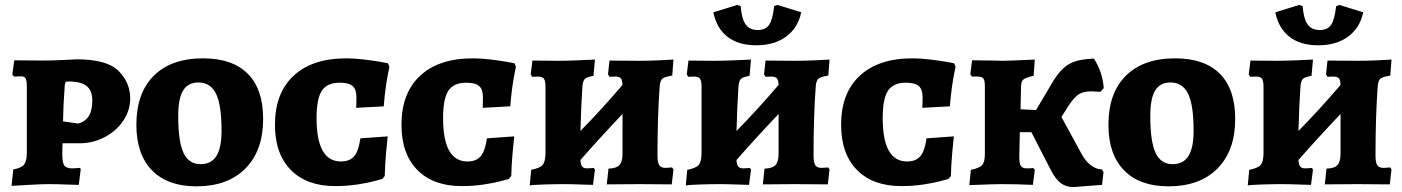

<svg xmlns="http://www.w3.org/2000/svg" viewBox="-20 -748 5696 780"><path d="M34 -60Q66 -65 77.5 -79Q89 -93 89 -125V-396Q89 -420 84 -429Q79 -438 66 -438L37 -437L30 -445L38 -503L151 -502Q188 -502 231.5 -504Q275 -506 292 -507Q415 -507 462 -459.5Q509 -412 509 -348Q509 -300 481 -258Q453 -216 405.5 -191Q358 -166 305 -166H234L233 -123Q233 -88 241 -76Q249 -64 274 -64Q284 -64 293 -65Q302 -66 305 -66L308 -60L300 3Q285 3 247 1.5Q209 0 176 0Q151 0 98 3Q45 6 27 7ZM355 -339Q355 -380 332 -398.5Q309 -417 258 -417Q249 -417 246.5 -414Q244 -411 243 -401Q237 -319 236 -255L298 -246Q327 -254 341 -277Q355 -300 355 -339Z M534 -241Q534 -370 605 -440.5Q676 -511 805 -511Q924 -511 986.5 -448.5Q1049 -386 1049 -265Q1049 -136 977 -63.5Q905 9 778 9Q661 9 597.5 -56Q534 -121 534 -241ZM880 -218Q880 -322 857.5 -367.5Q835 -413 786 -413Q744 -413 724 -380.5Q704 -348 704 -277Q704 -173 725.5 -127Q747 -81 795 -81Q838 -81 859 -114Q880 -147 880 -218Z M1097 -241Q1097 -370 1173 -440.5Q1249 -511 1387 -511Q1419 -511 1456.5 -506.5Q1494 -502 1521 -497.5Q1548 -493 1556 -491L1562 -477Q1561 -471 1556.5 -449.5Q1552 -428 1547 -392.5Q1542 -357 1539 -316L1427 -310Q1427 -313 1427.5 -325Q1428 -337 1428 -353Q1428 -385 1412.5 -398.5Q1397 -412 1360 -412Q1309 -412 1287.5 -379.5Q1266 -347 1266 -268Q1266 -92 1365 -92Q1401 -92 1419 -113.5Q1437 -135 1444 -186L1555 -194Q1553 -179 1548.5 -128.5Q1544 -78 1543 -33L1533 -21Q1526 -19 1500 -12Q1474 -5 1431.5 1.5Q1389 8 1342 8Q1226 8 1161.5 -57.5Q1097 -123 1097 -241Z M1611 -241Q1611 -370 1687 -440.5Q1763 -511 1901 -511Q1933 -511 1970.5 -506.5Q2008 -502 2035 -497.5Q2062 -493 2070 -491L2076 -477Q2075 -471 2070.5 -449.5Q2066 -428 2061 -392.5Q2056 -357 2053 -316L1941 -310Q1941 -313 1941.5 -325Q1942 -337 1942 -353Q1942 -385 1926.5 -398.5Q1911 -412 1874 -412Q1823 -412 1801.5 -379.5Q1780 -347 1780 -268Q1780 -92 1879 -92Q1915 -92 1933 -113.5Q1951 -135 1958 -186L2069 -194Q2067 -179 2062.5 -128.5Q2058 -78 2057 -33L2047 -21Q2040 -19 2014 -12Q1988 -5 1945.5 1.5Q1903 8 1856 8Q1740 8 1675.5 -57.5Q1611 -123 1611 -241Z M2710 -68 2716 -60 2709 1 2575 0 2445 1 2452 -63Q2484 -64 2496.5 -77.5Q2509 -91 2509 -125V-285Q2415 -186 2338 -98Q2339 -79 2345 -71.5Q2351 -64 2366 -64Q2376 -64 2383 -65Q2390 -66 2392 -66L2397 -59L2389 3Q2375 3 2338 1.5Q2301 0 2268 0Q2233 0 2189.5 1.5Q2146 3 2132 5L2138 -58Q2173 -65 2184 -77.5Q2195 -90 2196 -122V-397Q2196 -420 2189.5 -428.5Q2183 -437 2166 -437L2142 -436L2136 -446L2143 -502L2248 -501Q2277 -501 2328.5 -503Q2380 -505 2397 -506L2391 -440Q2363 -435 2355.5 -427Q2348 -419 2346 -396Q2341 -323 2338 -216Q2420 -299 2509 -403Q2508 -423 2502 -430Q2496 -437 2479 -437L2456 -436L2450 -446L2456 -502L2579 -501Q2616 -501 2658 -503Q2700 -505 2716 -506L2711 -441Q2680 -436 2671 -428.5Q2662 -421 2660 -398Q2651 -276 2651 -117Q2651 -88 2658 -77Q2665 -66 2684 -66Q2694 -66 2701 -67Q2708 -68 2710 -68Z M3344 -68 3350 -60 3343 1 3209 0 3079 1 3086 -63Q3118 -64 3130.5 -77.5Q3143 -91 3143 -125V-285Q3049 -186 2972 -98Q2973 -79 2979 -71.5Q2985 -64 3000 -64Q3010 -64 3017 -65Q3024 -66 3026 -66L3031 -59L3023 3Q3009 3 2972 1.5Q2935 0 2902 0Q2867 0 2823.5 1.5Q2780 3 2766 5L2772 -58Q2807 -65 2818 -77.5Q2829 -90 2830 -122V-397Q2830 -420 2823.5 -428.5Q2817 -437 2800 -437L2776 -436L2770 -446L2777 -502L2882 -501Q2911 -501 2962.5 -503Q3014 -505 3031 -506L3025 -440Q2997 -435 2989.5 -427Q2982 -419 2980 -396Q2975 -323 2972 -216Q3054 -299 3143 -403Q3142 -423 3136 -430Q3130 -437 3113 -437L3090 -436L3084 -446L3090 -502L3213 -501Q3250 -501 3292 -503Q3334 -505 3350 -506L3345 -441Q3314 -436 3305 -428.5Q3296 -421 3294 -398Q3285 -276 3285 -117Q3285 -88 3292 -77Q3299 -66 3318 -66Q3328 -66 3335 -67Q3342 -68 3344 -68ZM2878 -698 2975 -728 2989 -723Q2993 -671 3009.5 -648.5Q3026 -626 3058 -626Q3090 -626 3104.5 -647Q3119 -668 3125 -723L3138 -728L3235 -698Q3222 -635 3174 -599.5Q3126 -564 3052 -564Q2980 -564 2935.5 -598.5Q2891 -633 2878 -698Z M3397 -241Q3397 -370 3473 -440.5Q3549 -511 3687 -511Q3719 -511 3756.5 -506.5Q3794 -502 3821 -497.5Q3848 -493 3856 -491L3862 -477Q3861 -471 3856.5 -449.5Q3852 -428 3847 -392.5Q3842 -357 3839 -316L3727 -310Q3727 -313 3727.5 -325Q3728 -337 3728 -353Q3728 -385 3712.5 -398.5Q3697 -412 3660 -412Q3609 -412 3587.5 -379.5Q3566 -347 3566 -268Q3566 -92 3665 -92Q3701 -92 3719 -113.5Q3737 -135 3744 -186L3855 -194Q3853 -179 3848.5 -128.5Q3844 -78 3843 -33L3833 -21Q3826 -19 3800 -12Q3774 -5 3731.5 1.5Q3689 8 3642 8Q3526 8 3461.5 -57.5Q3397 -123 3397 -241Z M4456 -60 4463 -49 4457 3 4341 12Q4311 12 4289.5 -4Q4268 -20 4248 -59L4170 -211H4123L4121 -117Q4120 -86 4126.5 -75Q4133 -64 4150 -64Q4174 -64 4177 -66L4184 -58L4176 3Q4112 0 4046 0Q4020 0 3918 4L3924 -58Q3959 -65 3970 -77.5Q3981 -90 3981 -122V-398Q3981 -421 3975 -429Q3969 -437 3951 -437H3928L3922 -446L3929 -503L4016 -502Q4033 -501 4053 -501Q4077 -501 4184 -506L4179 -440Q4147 -433 4137.5 -425Q4128 -417 4128 -397L4126 -304L4189 -301L4250 -404Q4274 -446 4297 -468Q4320 -490 4349 -499Q4378 -508 4424 -510Q4459 -456 4464 -390L4450 -375Q4422 -377 4414 -377Q4381 -377 4362.5 -365Q4344 -353 4322 -320L4292 -273L4371 -128Q4388 -95 4410.5 -77.5Q4433 -60 4456 -60Z M4483 -241Q4483 -370 4554 -440.5Q4625 -511 4754 -511Q4873 -511 4935.5 -448.5Q4998 -386 4998 -265Q4998 -136 4926 -63.5Q4854 9 4727 9Q4610 9 4546.5 -56Q4483 -121 4483 -241ZM4829 -218Q4829 -322 4806.5 -367.5Q4784 -413 4735 -413Q4693 -413 4673 -380.5Q4653 -348 4653 -277Q4653 -173 4674.5 -127Q4696 -81 4744 -81Q4787 -81 4808 -114Q4829 -147 4829 -218Z M5627 -68 5633 -60 5626 1 5492 0 5362 1 5369 -63Q5401 -64 5413.5 -77.5Q5426 -91 5426 -125V-285Q5332 -186 5255 -98Q5256 -79 5262 -71.5Q5268 -64 5283 -64Q5293 -64 5300 -65Q5307 -66 5309 -66L5314 -59L5306 3Q5292 3 5255 1.5Q5218 0 5185 0Q5150 0 5106.5 1.5Q5063 3 5049 5L5055 -58Q5090 -65 5101 -77.5Q5112 -90 5113 -122V-397Q5113 -420 5106.5 -428.5Q5100 -437 5083 -437L5059 -436L5053 -446L5060 -502L5165 -501Q5194 -501 5245.5 -503Q5297 -505 5314 -506L5308 -440Q5280 -435 5272.5 -427Q5265 -419 5263 -396Q5258 -323 5255 -216Q5337 -299 5426 -403Q5425 -423 5419 -430Q5413 -437 5396 -437L5373 -436L5367 -446L5373 -502L5496 -501Q5533 -501 5575 -503Q5617 -505 5633 -506L5628 -441Q5597 -436 5588 -428.5Q5579 -421 5577 -398Q5568 -276 5568 -117Q5568 -88 5575 -77Q5582 -66 5601 -66Q5611 -66 5618 -67Q5625 -68 5627 -68ZM5161 -698 5258 -728 5272 -723Q5276 -671 5292.5 -648.5Q5309 -626 5341 -626Q5373 -626 5387.5 -647Q5402 -668 5408 -723L5421 -728L5518 -698Q5505 -635 5457 -599.5Q5409 -564 5335 -564Q5263 -564 5218.5 -598.5Q5174 -633 5161 -698Z"/></svg>

Font: Alegreya SC ExtraBold
Style: Regular
Weight: 800
Designer: Juan Pablo del Peral
Foundry: Huerta Tipografica
Version: Version 2.007; ttfautohint (v1.6)